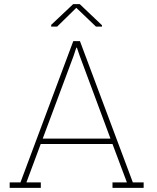

<svg xmlns="http://www.w3.org/2000/svg" viewBox="-20 -910 759 930"><path d="M26.9 0V-26.4H79.1L335 -710.9H367.2L623.5 -26.4H675.8V0H524.9V-26.4H594.7L524.9 -212.4H177.2L107.9 -26.4H177.7V0ZM187 -238.8H515.1L366.2 -639.2L352.5 -679.2H349.6L336.4 -639.2ZM228 -781.2V-789.6L334.5 -890.1H366.2L474.1 -787.6V-781.2H444.8L349.6 -872.1L256.8 -781.2Z"/></svg>

Font: Roboto Slab Thin
Style: Regular
Weight: 100
Designer: Google
Version: Version 2.000; ttfautohint (v1.8.1.43-b0c9)